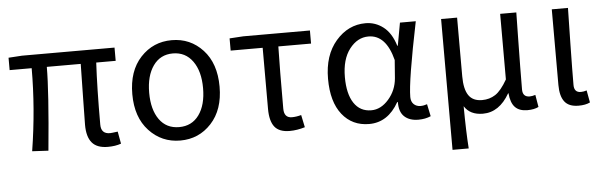

<svg xmlns="http://www.w3.org/2000/svg" viewBox="-48 -721 3405 1085"><g transform="rotate(-5 1654.0 -179.0)"><path d="M541 12.7Q479.5 12.7 451.2 -21Q422.9 -54.7 422.9 -122.1Q422.9 -148.4 425.3 -276.4Q427.7 -404.3 428.7 -467.8H236.3Q236.3 -328.1 204.1 4.9L112.3 0Q150.4 -239.3 150.4 -467.8H25.4V-538.1L102.5 -543H627V-467.8H516.6Q508.8 -326.2 508.8 -116.2Q508.8 -63.5 559.6 -63.5Q567.4 -63.5 603.5 -68.4L616.2 1Q584 12.7 541 12.7Z M704.1 -271.5Q704.1 -403.3 775.4 -480Q846.7 -556.6 952.1 -556.6Q1057.6 -556.6 1128.4 -480Q1199.2 -403.3 1199.2 -271.5Q1199.2 -140.6 1128.4 -64Q1057.6 12.7 952.1 12.7Q846.7 12.7 775.4 -64Q704.1 -140.6 704.1 -271.5ZM839.8 -119.6Q879.9 -63.5 952.1 -63.5Q1024.4 -63.5 1064.9 -119.6Q1105.5 -175.8 1105.5 -271.5Q1105.5 -367.2 1064.5 -424.3Q1023.4 -481.4 952.1 -481.4Q880.9 -481.4 840.3 -424.3Q799.8 -367.2 799.8 -271.5Q799.8 -175.8 839.8 -119.6Z M1572.3 12.7Q1512.7 12.7 1486.8 -20.5Q1460.9 -53.7 1460.9 -122.1V-468.8H1279.3V-538.1L1357.4 -543H1735.4V-468.8H1549.8Q1546.9 -345.7 1546.9 -116.2Q1546.9 -63.5 1591.8 -63.5Q1616.2 -63.5 1644.5 -71.3L1659.2 -1Q1614.3 12.7 1572.3 12.7Z M2023.4 12.7Q1927.7 12.7 1870.6 -59.1Q1813.5 -130.9 1813.5 -261.7Q1813.5 -395.5 1883.3 -476.1Q1953.1 -556.6 2051.8 -556.6Q2107.4 -556.6 2152.3 -522Q2197.3 -487.3 2219.7 -414.1H2222.7L2246.1 -543H2335.9Q2267.6 -210 2267.6 -119.1Q2267.6 -92.8 2282.7 -78.1Q2297.9 -63.5 2321.3 -63.5Q2339.8 -63.5 2358.4 -70.3L2373 -1Q2341.8 12.7 2302.7 12.7Q2252 12.7 2223.1 -14.2Q2194.3 -41 2195.3 -96.7H2191.4Q2129.9 12.7 2023.4 12.7ZM2042 -63.5Q2096.7 -63.5 2140.6 -113.8Q2184.6 -164.1 2190.4 -232.4L2198.2 -335Q2161.1 -480.5 2061.5 -480.5Q1999 -480.5 1954.1 -422.4Q1909.2 -364.3 1909.2 -262.7Q1909.2 -168 1943.8 -115.7Q1978.5 -63.5 2042 -63.5Z M2479.5 199.2V-543H2570.3V-210Q2570.3 -137.7 2594.2 -102.1Q2618.2 -66.4 2670.9 -66.4Q2712.9 -66.4 2746.1 -87.9Q2779.3 -109.4 2814.5 -170.9V-543H2906.2Q2905.3 -493.2 2903.8 -401.4Q2902.3 -309.6 2901.4 -236.8Q2900.4 -164.1 2900.4 -106.4Q2900.4 -63.5 2940.4 -63.5Q2954.1 -63.5 2972.7 -69.3L2984.4 0Q2959 12.7 2920.9 12.7Q2875 12.7 2851.1 -12.2Q2827.1 -37.1 2822.3 -91.8H2820.3Q2761.7 10.7 2668.9 10.7Q2595.7 10.7 2563.5 -41Q2564.5 105.5 2571.3 199.2Z M3210.9 12.7Q3156.2 12.7 3131.8 -19Q3107.4 -50.8 3107.4 -113.3V-543H3199.2Q3198.2 -501 3195.3 -341.8Q3192.4 -182.6 3192.4 -106.4Q3192.4 -63.5 3230.5 -63.5Q3246.1 -63.5 3263.7 -69.3L3276.4 0Q3251 12.7 3210.9 12.7Z"/></g></svg>

Font: Bpmf Zihi Sans Regular
Style: Regular
Weight: 400
Foundry: But Ko
Version: Version 1.320